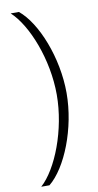

<svg xmlns="http://www.w3.org/2000/svg" viewBox="-107 -783 551 1080"><g transform="rotate(-10 169.0 -243.0)"><path d="M269 -243C269 -444 184 -657 84 -738H37C130 -653 213 -444 213 -243C213 -43 130 169 37 252H84C184 171 269 -42 269 -243Z"/></g></svg>

Font: Gantari Light
Style: Regular
Weight: 300
Designer: Anugrah Pasau
Foundry: Lafontype
Version: Version 1.000